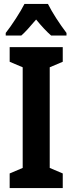

<svg xmlns="http://www.w3.org/2000/svg" viewBox="-20 -953 366 973"><path d="M223 -933H104C85 -895 40 -825 9 -786V-773H88C108 -790 134 -820 163 -854C191 -820 216 -793 239 -773H317V-786C280 -835 245 -889 223 -933ZM298 0V-74L232 -102V-612L298 -640V-714H29V-640L95 -612V-102L29 -74V0Z"/></svg>

Font: Noto Sans Ethiopic ExtraCondensed
Style: Bold
Weight: 700
Width: 2
Designer: Monotype Design Team
Foundry: Monotype Imaging Inc.
Version: Version 2.102